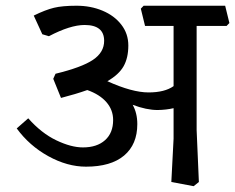

<svg xmlns="http://www.w3.org/2000/svg" viewBox="-20 -619 817 667"><path d="M663.1 -167 670.9 13.2 652.8 27.8 575.2 13.2 583 -137.2V-243.2Q558.1 -237.3 527.8 -236.8Q488.8 -236.8 440.9 -254.9Q457 -226.1 457 -188Q457 -117.2 411.1 -78.6Q365.2 -40 278.8 -40Q213.9 -40 147.9 -76.4Q82 -112.8 38.1 -172.9L78.1 -208Q124 -156.2 175.5 -131.6Q227.1 -106.9 268.1 -106.9Q316.9 -106.9 345 -132.1Q373 -157.2 373 -202.1Q373 -237.3 349.6 -264.2Q326.2 -291 283.2 -306.2Q243.2 -292 191.9 -278.8L165 -345.2L172.9 -362.8Q263.7 -384.8 302.7 -410.9Q341.8 -437 341.8 -477.1Q341.8 -532.2 273.9 -532.2Q224.1 -532.2 149.9 -493.2L127 -500L97.2 -564.9Q138.2 -585 167.5 -592Q196.8 -599.1 246.1 -599.1Q294.9 -599.1 335.9 -582Q377 -564.9 401.4 -533.4Q425.8 -502 425.8 -460.9Q425.8 -418 409.4 -388.9Q393.1 -359.9 353 -336.9Q439 -297.9 496.1 -297.9Q552.2 -297.9 583 -319.8V-528.8H483.9L469.2 -588.9L479 -599.1H762.2L776.9 -539.1L767.1 -528.8H663.1Z"/></svg>

Font: Sura
Style: Regular
Weight: 400
Designer: Carolina Giovagnoli
Foundry: Huerta Tipografica
Version: Version 1.003;PS 001.002;hotconv 1.0.70;makeotf.lib2.5.58329